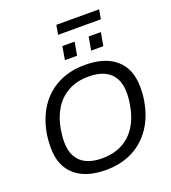

<svg xmlns="http://www.w3.org/2000/svg" viewBox="-178 -1144 1143 1286"><g transform="rotate(-20 394.0 -501.5)"><path d="M354.4 12Q213.5 12 135.3 -56.4Q57 -124.8 57 -256Q57 -281.8 58.9 -306.2Q60.9 -330.6 64.9 -354Q83.4 -458.8 135 -536Q186.7 -613.1 269.4 -655.5Q352.1 -698 462.1 -698Q603.5 -698 681.8 -629.6Q760.1 -561.2 760.1 -430Q760.1 -405.7 758.4 -381.9Q756.6 -358 752.2 -334.2Q734.7 -229.2 682.5 -151.4Q630.3 -73.5 547.4 -30.7Q464.4 12 354.4 12ZM356.5 -70.1Q441.9 -70.1 503.3 -103.3Q564.6 -136.5 602.2 -196.9Q639.8 -257.2 653.2 -338.7Q656.8 -357 658.5 -372Q660.3 -387.1 661.1 -400.2Q661.8 -413.4 661.8 -426.2Q661.8 -491.1 637.7 -533.1Q613.6 -575.2 568 -595.8Q522.3 -616.5 458.9 -616.5Q374.5 -616.5 313.2 -583.2Q251.9 -550 214.3 -489.9Q176.7 -429.8 162.8 -347.9Q160.2 -329.5 158.2 -314.2Q156.2 -298.9 155.4 -286Q154.7 -273.2 154.7 -260.3Q154.7 -195.9 178.8 -153.6Q202.9 -111.4 248.3 -90.7Q293.6 -70.1 356.5 -70.1ZM347 -773.5 363.1 -868H450.5L433.8 -773.5ZM533.8 -773.5 550.5 -868H637.5L620.8 -773.5ZM362.1 -948.5 373.8 -1015.4H678.8L667.1 -948.5Z"/></g></svg>

Font: Archivo Variable SemiBold
Style: Italic
Weight: 600
Italic angle: -10°
Designer: Hector Gatti
Foundry: Omnibus-Type
Version: Version 2.001